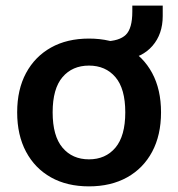

<svg xmlns="http://www.w3.org/2000/svg" viewBox="-20 -652 632 682"><path d="M296 10Q218 10 161 -22Q104 -54 72.5 -113Q41 -172 41 -253Q41 -334 72.5 -392.5Q104 -451 161 -483Q218 -515 296 -515Q374 -515 431.5 -483Q489 -451 520.5 -392.5Q552 -334 552 -253Q552 -172 520.5 -113Q489 -54 431.5 -22Q374 10 296 10ZM296 -86Q355 -86 390 -127.5Q425 -169 425 -253Q425 -337 390 -378Q355 -419 296 -419Q237 -419 202 -378Q167 -337 167 -253Q167 -169 202 -127.5Q237 -86 296 -86ZM423 -441 351 -486V-505Q404 -506 427 -528.5Q450 -551 450 -611V-632H558V-595Q558 -531 521.5 -489Q485 -447 423 -441Z"/></svg>

Font: MulishBold
Style: Bold
Weight: 700
Designer: Vernon Adams
Foundry: Vernon Adams
Version: Version 3.602; ttfautohint (v1.8.3)